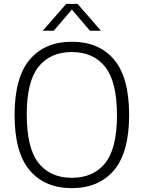

<svg xmlns="http://www.w3.org/2000/svg" viewBox="-20 -965 744 994"><path d="M55.5 -370Q55.5 -564.5 134.2 -656.8Q213 -749 352 -749Q492 -749 570.2 -656.8Q648.5 -564.5 648.5 -370Q648.5 -175.5 569.8 -83.2Q491 9 352 9Q212 9 133.8 -83.2Q55.5 -175.5 55.5 -370ZM585.5 -367.5Q585.5 -542 524.5 -618.8Q463.5 -695.5 352 -695.5Q240.5 -695.5 179.5 -619.5Q118.5 -543.5 118.5 -372.5Q118.5 -198 179.5 -121.2Q240.5 -44.5 352 -44.5Q463.5 -44.5 524.5 -120.5Q585.5 -196.5 585.5 -367.5ZM502.5 -806H445.5L352 -915.5L258.5 -806H201.5L323 -945H381.5Z"/></svg>

Font: Encode Sans Light
Style: Regular
Weight: 300
Designer: Multiple Designers
Foundry: Impallari Type
Version: Version 2.000